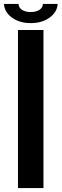

<svg xmlns="http://www.w3.org/2000/svg" viewBox="-48 -952 312 972"><path d="M43 0V-800H172V0ZM-28 -932H46Q46 -914 63 -902.5Q80 -891 108 -891Q135 -891 152 -902.5Q169 -914 169 -932H244Q241 -890 202.5 -862.5Q164 -835 108 -835Q51 -835 13 -862.5Q-25 -890 -28 -932Z"/></svg>

Font: Big Shoulders Display ExtraBold
Style: Regular
Weight: 800
Designer: Patric King
Foundry: XO Type Co
Version: Version 1.000; ttfautohint (v1.8.2)